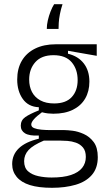

<svg xmlns="http://www.w3.org/2000/svg" viewBox="-20 -731 523 915"><path d="M228 164Q164 164 122.5 151Q81 138 59.5 112Q38 86 38 51Q38 6 70 -24.5Q102 -55 165 -70V-85Q120 -83 99.5 -95.5Q79 -108 79 -132Q79 -158 100.5 -173Q122 -188 165 -205V-220Q115 -222 88.5 -259.5Q62 -297 62 -352Q62 -404 84 -441.5Q106 -479 147.5 -499.5Q189 -520 246 -520H441V-465L304 -489V-475Q353 -463 379.5 -428.5Q406 -394 406 -342Q406 -296 386 -261.5Q366 -227 327.5 -208Q289 -189 234 -189Q222 -189 208.5 -190.5Q195 -192 180 -196Q154 -177 141.5 -162.5Q129 -148 129 -138Q129 -126 142.5 -120.5Q156 -115 177.5 -113Q199 -111 223 -111H288Q300 -111 325.5 -108Q351 -105 379 -92.5Q407 -80 426.5 -54Q446 -28 446 18Q446 70 418 102.5Q390 135 340.5 149.5Q291 164 228 164ZM226 115Q282 115 318 103Q354 91 371.5 69Q389 47 389 17Q389 -12 375.5 -28Q362 -44 342 -51Q322 -58 301.5 -59.5Q281 -61 265 -61H189Q137 -39 116 -16Q95 7 95 37Q95 69 114 85.5Q133 102 163 108.5Q193 115 226 115ZM238 -238Q294 -238 322 -268.5Q350 -299 350 -349Q350 -401 321.5 -434.5Q293 -468 235 -468Q178 -468 148.5 -435Q119 -402 119 -352Q119 -318 132.5 -292.5Q146 -267 172.5 -252.5Q199 -238 238 -238ZM278 -711Q270 -687 265.5 -663.5Q261 -640 260 -622Q259 -604 259 -593H203Q203 -613 208 -634.5Q213 -656 221 -676.5Q229 -697 238 -711Z"/></svg>

Font: Bricolage Grotesque SemiCondensed ExtraLight
Style: Regular
Weight: 250
Width: 4
Designer: Mathieu Triay
Foundry: Atelier Triay
Version: Version 1.000;gftools[0.9.30]